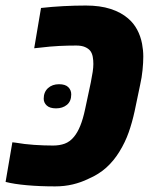

<svg xmlns="http://www.w3.org/2000/svg" viewBox="-46 -661 545 691"><path d="M152.3 9.8Q96.7 9.8 50.5 5.6Q4.4 1.5 -25.9 -6.3L-1.5 -148.9Q1.5 -148.4 4.4 -148.2Q7.3 -147.9 10.3 -147.5Q41 -142.1 76.7 -139.6Q112.3 -137.2 145 -137.2Q168.5 -137.2 187 -144Q205.6 -150.9 219.7 -168Q232.9 -183.6 242.9 -208.3Q252.9 -232.9 260.3 -268.1L280.8 -364.3Q285.2 -386.2 287.6 -402.3Q290 -418.5 290 -430.7Q290 -444.3 287.8 -456.5Q285.6 -468.8 279.3 -477.5Q272.5 -486.3 260 -491.7Q247.6 -497.1 228.5 -497.1Q198.2 -497.1 167 -495.6Q135.7 -494.1 96.2 -489.3Q91.3 -488.8 86.7 -488.3Q82 -487.8 77.1 -487.3L101.6 -632.3Q140.1 -636.7 181.6 -638.9Q223.1 -641.1 263.2 -641.1Q314 -641.1 351.8 -628.9Q389.6 -616.7 415 -594.7Q435.1 -577.6 447.5 -554.4Q460 -531.2 465.3 -503.4Q469.7 -480 469.7 -457.5Q469.7 -435.5 467 -408.9Q464.4 -382.3 458.5 -356.4L438.5 -260.7Q429.7 -220.2 417.2 -184.8Q404.8 -149.4 383.8 -115.2Q363.8 -82.5 336.9 -58.1Q310.1 -33.7 271.5 -17.1Q245.6 -4.4 215.8 2.7Q186 9.8 152.3 9.8ZM155.8 -271Q133.3 -271 122.3 -281.2Q111.3 -291.5 111.3 -305.7Q111.3 -329.6 126.7 -343.8Q142.1 -357.9 166.5 -357.9Q189 -357.9 199.7 -347.4Q210.4 -336.9 210.4 -321.3Q210.4 -296.4 194.8 -283.7Q179.2 -271 155.8 -271Z"/></svg>

Font: Open Sans SemiCondensed ExtraBold
Style: Italic
Weight: 800
Width: 4
Italic angle: -12°
Designer: Monotype Design Team
Foundry: Monotype Imaging Inc.
Version: Version 3.003